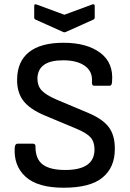

<svg xmlns="http://www.w3.org/2000/svg" viewBox="-20 -866 609 898"><path d="M278 12Q156 12 99.5 -39.5Q43 -91 49 -177Q51 -194 62 -194H134Q147 -194 146 -179Q146 -122 180 -96.5Q214 -71 285 -71Q422 -71 422 -167Q422 -203 403 -224Q384 -245 335 -265L189 -326Q118 -356 88.5 -395.5Q59 -435 60 -495Q61 -579 116 -622.5Q171 -666 277 -666Q386 -666 449 -619Q512 -572 504 -483Q503 -465 493 -465H420Q409 -465 410 -483Q414 -531 377.5 -557.5Q341 -584 275 -584Q157 -584 155 -499Q155 -465 174.5 -443.5Q194 -422 245 -400L390 -339Q460 -310 489 -271Q518 -232 517 -168Q517 -83 459.5 -35.5Q402 12 278 12ZM274 -717 147 -774Q140 -777 140 -784V-838Q140 -849 151 -845L281 -797L411 -845Q423 -849 423 -838V-784Q423 -777 416 -774L289 -717Q281 -713 274 -717Z"/></svg>

Font: Sofia Sans Medium
Style: Regular
Weight: 500
Designer: Botio Nikoltchev, Ani Petrova
Foundry: lettersoup
Version: Version 4.101; ttfautohint (v1.8.4.7-5d5b)